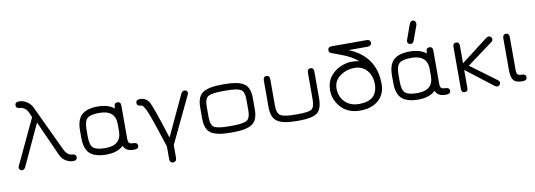

<svg xmlns="http://www.w3.org/2000/svg" viewBox="-65 -1158 4923 1768"><g transform="rotate(-10 2396.5 -274.5)"><path d="M413.1 -73.2 265.6 -401.4 86.9 -16.6Q76.2 6.8 54.7 6.8Q43.9 6.8 35.2 -0.5Q26.4 -7.8 26.4 -15.6Q26.4 -23.4 29.3 -33.2L229.5 -458L209 -505.9Q198.2 -530.3 177.2 -545.4Q156.2 -560.5 137.7 -560.5Q119.1 -560.5 108.4 -568.8Q97.7 -577.1 97.7 -589.8Q97.7 -622.1 135.7 -622.1Q173.8 -622.1 207.5 -600.6Q241.2 -579.1 258.8 -543L463.9 -108.4Q475.6 -85 494.6 -70.3Q513.7 -55.7 531.2 -55.7Q548.8 -55.7 559.6 -47.4Q570.3 -39.1 570.3 -26.4Q570.3 5.9 533.2 5.9Q496.1 5.9 462.9 -15.1Q429.7 -36.1 413.1 -73.2Z M1106.4 0H1099.6Q1024.4 0 1004.9 -53.7Q948.2 0 844.7 0Q741.2 0 691.9 -43.5Q642.6 -86.9 642.6 -192.4V-257.8Q642.6 -363.3 691.9 -406.7Q741.2 -450.2 839.8 -450.2Q938.5 -450.2 995.1 -404.3V-418Q995.1 -457 1026.4 -457Q1057.6 -457 1057.6 -419.9V-111.3Q1057.6 -82 1067.4 -71.3Q1077.1 -60.5 1106.4 -60.5Q1145.5 -60.5 1145.5 -30.3Q1145.5 0 1106.4 0ZM845.7 -389.6Q762.7 -389.6 732.9 -363.3Q703.1 -336.9 703.1 -257.8V-192.4Q703.1 -113.3 732.9 -86.9Q762.7 -60.5 845.7 -60.5Q995.1 -60.5 995.1 -192.4V-257.8Q995.1 -389.6 845.7 -389.6Z M1235.4 -389.6Q1198.2 -389.6 1198.2 -419.9Q1198.2 -450.2 1235.4 -450.2Q1294.9 -449.2 1322.3 -400.4Q1349.6 -350.6 1443.4 -53.7L1621.1 -433.6Q1632.8 -457 1653.3 -457Q1664.1 -457 1672.9 -449.7Q1681.6 -442.4 1681.6 -434.1Q1681.6 -425.8 1678.7 -417L1469.7 21.5V138.7Q1469.7 177.7 1435.5 177.7Q1405.3 177.7 1405.3 138.7V22.5Q1324.2 -229.5 1292 -309.6Q1259.8 -389.6 1235.4 -389.6Z M2030.3 0H2002Q1879.9 0 1824.7 -35.2Q1769.5 -70.3 1769.5 -172.9V-277.3Q1769.5 -379.9 1824.7 -415Q1879.9 -450.2 2002 -450.2H2030.3Q2151.4 -450.2 2206.5 -415Q2261.7 -379.9 2261.7 -277.3V-172.9Q2261.7 -70.3 2206.5 -35.2Q2151.4 0 2030.3 0ZM2002 -60.5H2030.3Q2131.8 -60.5 2166.5 -80.1Q2201.2 -99.6 2201.2 -174.8V-275.4Q2201.2 -350.6 2166.5 -370.1Q2131.8 -389.6 2030.3 -389.6H2002Q1898.4 -389.6 1864.3 -369.6Q1830.1 -349.6 1830.1 -275.4V-174.8Q1830.1 -100.6 1864.3 -80.6Q1898.4 -60.5 2002 -60.5Z M2649.4 0H2622.1Q2500 0 2444.8 -35.2Q2389.6 -70.3 2389.6 -172.9V-419.9Q2389.6 -457 2419.9 -457Q2450.2 -457 2450.2 -419.9V-174.8Q2450.2 -100.6 2484.9 -80.6Q2519.5 -60.5 2622.1 -60.5H2649.4Q2747.1 -60.5 2774.4 -79.6Q2801.8 -98.6 2801.8 -174.8V-419.9Q2801.8 -457 2832 -457Q2862.3 -457 2862.3 -419.9V-172.9Q2862.3 -68.4 2814.9 -34.2Q2767.6 0 2649.4 0Z M3042 -562.5Q3023.4 -572.3 3023.4 -587.9Q3023.4 -622.1 3056.6 -622.1Q3057.6 -622.1 3058.6 -622.1H3383.8Q3421.9 -622.1 3421.9 -589.8Q3421.9 -577.1 3411.1 -568.8Q3400.4 -560.5 3383.8 -560.5H3206.1Q3452.1 -460 3452.1 -201.2Q3452.1 -104.5 3388.2 -48.8Q3324.2 6.8 3215.8 6.8Q3155.3 6.8 3107.4 -14.6Q3059.6 -37.1 3031.2 -72.3Q2974.6 -143.6 2974.6 -223.1Q2974.6 -302.7 3016.6 -354.5Q3058.6 -406.2 3113.3 -428.2Q3168 -450.2 3212.4 -450.2Q3256.8 -450.2 3287.1 -441.4Q3230.5 -493.2 3130.9 -529.3ZM3036.1 -230Q3036.1 -155.3 3085 -105Q3133.8 -54.7 3219.2 -54.7Q3304.7 -54.7 3347.7 -94.2Q3390.6 -133.8 3390.6 -210.9Q3390.6 -288.1 3346.7 -338.9Q3302.7 -389.6 3230 -389.6Q3157.2 -389.6 3096.7 -347.2Q3036.1 -304.7 3036.1 -230Z M3835 -725.6Q3847.7 -725.6 3855.5 -716.3Q3863.3 -707 3863.3 -695.3Q3863.3 -683.6 3860.4 -674.8L3812.5 -543Q3803.7 -516.6 3781.2 -516.6Q3768.6 -516.6 3759.8 -524.4Q3751 -531.2 3751 -543Q3751 -554.7 3754.9 -563.5L3802.7 -696.3Q3813.5 -725.6 3835 -725.6ZM4023.4 0H4016.6Q3941.4 0 3921.9 -53.7Q3865.2 0 3761.7 0Q3658.2 0 3608.9 -43.5Q3559.6 -86.9 3559.6 -192.4V-257.8Q3559.6 -363.3 3608.9 -406.7Q3658.2 -450.2 3756.8 -450.2Q3855.5 -450.2 3912.1 -404.3V-418Q3912.1 -457 3943.4 -457Q3974.6 -457 3974.6 -419.9V-111.3Q3974.6 -82 3984.4 -71.3Q3994.1 -60.5 4023.4 -60.5Q4062.5 -60.5 4062.5 -30.3Q4062.5 0 4023.4 0ZM3762.7 -389.6Q3679.7 -389.6 3649.9 -363.3Q3620.1 -336.9 3620.1 -257.8V-192.4Q3620.1 -113.3 3649.9 -86.9Q3679.7 -60.5 3762.7 -60.5Q3912.1 -60.5 3912.1 -192.4V-257.8Q3912.1 -389.6 3762.7 -389.6Z M4512.7 -48.8Q4528.3 -37.1 4528.3 -25.4Q4528.3 -13.7 4520.5 -3.4Q4512.7 6.8 4499.5 6.8Q4486.3 6.8 4474.6 -2L4223.6 -195.3V-27.3Q4223.6 6.8 4193.4 6.8Q4163.1 6.8 4163.1 -27.3V-421.9Q4163.1 -457 4193.4 -457Q4223.6 -457 4223.6 -421.9V-257.8L4473.6 -450.2Q4485.4 -460 4498.5 -460Q4511.7 -460 4520 -450.2Q4528.3 -440.4 4528.3 -427.7Q4528.3 -415 4511.7 -403.3L4272.5 -226.6Z M4738.3 0H4731.4Q4671.9 0 4650.4 -28.3Q4628.9 -56.6 4628.9 -125V-419.9Q4628.9 -457 4659.2 -457Q4689.5 -457 4689.5 -419.9V-111.3Q4689.5 -82 4699.7 -71.3Q4710 -60.5 4738.3 -60.5Q4777.3 -60.5 4777.3 -30.3Q4777.3 0 4738.3 0Z"/></g></svg>

Font: Jura
Style: Medium
Weight: 500
Version: Version 2.6.1